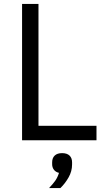

<svg xmlns="http://www.w3.org/2000/svg" viewBox="-20 -718 541 983"><path d="M474 0H93V-698H177V-74H474ZM298 66Q323 66 336 78.5Q349 91 349 113V124Q349 159 331 190.5Q313 222 289 245H231Q251 224 263 207Q275 190 282 167Q265 163 256 151Q247 139 247 123V113Q247 91 260 78.5Q273 66 298 66Z"/></svg>

Font: IBM Plex Sans Var
Style: Regular
Weight: 400
Designer: Mike Abbink, Paul van der Laan, Pieter van Rosmalen
Foundry: Bold Monday
Version: Version 3.000